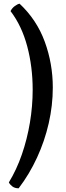

<svg xmlns="http://www.w3.org/2000/svg" viewBox="-20 -820 360 1040"><path d="M81 200Q60 200 46.5 189.5Q33 179 28 168Q70 99 98.5 16.5Q127 -66 142 -155.5Q157 -245 157 -334Q157 -458 127.5 -569Q98 -680 37 -760Q46 -777 60.5 -787.5Q75 -798 86 -800Q179 -713 222.5 -594Q266 -475 266 -346Q266 -249 244 -152.5Q222 -56 180.5 34Q139 124 81 200Z"/></svg>

Font: Texturina Medium 12pt SemiBold
Style: Regular
Weight: 600
Version: Version 1.002